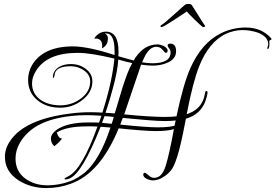

<svg xmlns="http://www.w3.org/2000/svg" viewBox="-20 -908 1402 977"><path d="M216 49Q137 49 75 10Q5 -35 5 -110Q5 -152 31 -190Q106 -303 344 -331Q389 -337 441 -337Q455 -337 470 -336.5Q485 -336 501 -335Q530 -427 544 -494.5Q558 -562 562 -610Q503 -624 456.5 -631.5Q410 -639 375 -639Q219 -639 163 -547Q143 -516 143 -483Q143 -430 189 -398Q230 -372 287 -372Q343 -372 388 -404Q439 -440 439 -494Q439 -527 408 -549Q377 -571 341 -571Q275 -571 261 -540Q260 -538 259 -533.5Q258 -529 257 -522Q255 -512 251 -511Q249 -513 249 -515Q249 -547 280 -567Q294 -575 309 -578.5Q324 -582 341 -582Q384 -582 416 -558Q450 -533 450 -494Q450 -436 395 -396Q347 -360 287 -360Q218 -360 173 -396Q123 -435 123 -502Q123 -539 141 -573Q197 -672 352 -672Q387 -672 439.5 -661.5Q492 -651 563 -628V-647Q563 -738 520 -738H513Q529 -731 529 -712Q529 -677 499 -662Q500 -666 500 -675Q500 -715 459 -712Q482 -747 519 -747Q583 -747 583 -646Q583 -640 583 -634Q583 -628 582 -622Q606 -615 625.5 -609.5Q645 -604 661 -600Q666 -612 673 -620Q717 -682 782 -682Q795 -682 813 -674Q833 -663 833 -651Q833 -639 823 -639Q820 -639 807 -655Q794 -670 776 -670Q739 -670 713 -613L703 -591Q717 -589 730 -587.5Q743 -586 754 -586Q848 -586 848 -641Q848 -653 840.5 -662Q833 -671 833 -676Q833 -686 846 -686Q876 -686 876 -647Q876 -608 832 -589Q799 -574 756 -574Q743 -574 728.5 -575.5Q714 -577 698 -579L612 -326Q683 -319 734.5 -316Q786 -313 817 -313Q853 -313 878 -316Q895 -396 912.5 -457.5Q930 -519 949 -562Q1005 -687 1099 -736Q1160 -768 1231 -768Q1311 -768 1360 -713L1362 -709Q1362 -707 1356 -704.5Q1350 -702 1350 -697Q1350 -694 1351 -691V-686Q1351 -659 1342 -659Q1340 -659 1340 -662Q1340 -664 1342.5 -671.5Q1345 -679 1345 -683Q1345 -720 1295 -741Q1255 -755 1213 -755Q1192 -755 1171 -750Q1150 -745 1129 -736Q1043 -694 994 -572Q978 -532 962 -471Q946 -410 930 -327Q985 -345 1007 -385Q1018 -402 1024 -439Q1026 -445 1030 -445Q1036 -445 1036 -438Q1036 -430 1033 -419Q1030 -408 1025 -393Q1001 -326 926 -304Q917 -258 910.5 -226Q904 -194 899 -174Q891 -140 882.5 -113Q874 -86 864 -64Q851 -35 820 -13Q788 10 759 10Q744 10 729 3Q709 -6 709 -19Q709 -29 718 -29Q720 -29 736 -16Q749 -3 765 -3Q805 -3 824 -67Q832 -93 842.5 -139.5Q853 -186 865 -251Q832 -241 775 -241Q747 -241 699 -244.5Q651 -248 584 -255Q490 -26 340 27Q281 49 216 49ZM564 -331 602 -458Q615 -499 627.5 -532Q640 -565 653 -587Q641 -589 623.5 -593.5Q606 -598 582 -605Q578 -545 555 -461Q547 -430 537.5 -398.5Q528 -367 517 -334ZM221 35Q250 35 278.5 30Q307 25 335 15Q357 7 376 -5Q395 -17 412 -30Q450 -63 482.5 -120Q515 -177 542 -259L492 -263Q446 -147 407 -81Q368 -15 335 0Q322 5 314 5Q308 5 308 3Q308 -2 329 -12Q398 -47 476 -264Q463 -265 450 -265Q437 -265 424 -265Q318 -265 269 -234Q278 -203 294 -204Q297 -198 257 -164Q239 -178 239 -204Q239 -225 266 -246Q320 -285 431 -285Q444 -285 457 -285Q470 -285 484 -284L496 -319Q453 -322 418 -322Q398 -322 380 -321Q362 -320 345 -318Q248 -308 182 -274.5Q116 -241 81 -181Q59 -143 59 -101Q59 -36 109 1Q157 35 221 35ZM548 -278Q551 -286 554 -295Q557 -304 559 -313Q546 -315 534.5 -315.5Q523 -316 512 -317L499 -283ZM783 -260Q810 -260 831 -262Q852 -264 868 -268L874 -295Q850 -292 819 -292Q786 -292 732.5 -296.5Q679 -301 605 -308Q601 -300 598 -291Q595 -282 592 -274Q659 -267 707 -263.5Q755 -260 783 -260ZM803 -770Q799 -770 797 -773Q795 -776 800 -780Q807 -783 825.5 -799Q844 -815 866 -834.5Q888 -854 904.5 -869Q921 -884 924 -885Q929 -888 941 -888Q950 -888 953 -885Q955 -884 964.5 -869Q974 -854 986.5 -834Q999 -814 1009 -798Q1019 -782 1021 -780Q1024 -779 1024 -776Q1023 -772 1018.5 -770.5Q1014 -769 1010 -772Q1009 -772 997 -783Q985 -794 970 -808.5Q955 -823 943.5 -835Q932 -847 930 -850Q926 -846 907.5 -834Q889 -822 867 -807.5Q845 -793 827.5 -782.5Q810 -772 808 -772Q804 -770 803 -770Z"/></svg>

Font: Lavishly Yours
Style: Regular
Weight: 400
Designer: Robert E. Leuschke
Foundry: Robert E. Leuschke
Version: Version 1.010; ttfautohint (v1.8.3)